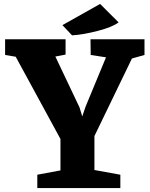

<svg xmlns="http://www.w3.org/2000/svg" viewBox="-20 -958 763 978"><path d="M6 0ZM288 -90V-250L60 -669L6 -678V-758H314V-680L262 -670L385 -411L399 -365L416 -415L520 -666L442 -678L441 -758H716V-678L652 -660L461 -265V-92L593 -68V0H170V-68ZM490 -938 584 -844Q553 -820 477.5 -800.5Q402 -781 347 -778L298 -830Z"/></svg>

Font: Martel Heavy
Style: Regular
Weight: 900
Designer: Dan Reynolds
Foundry: Dan Reynolds
Version: Version 1.001; ttfautohint (v1.1) -l 5 -r 5 -G 72 -x 0 -D la